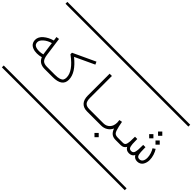

<svg xmlns="http://www.w3.org/2000/svg" viewBox="-140 -1729 2930 2930"><g transform="rotate(45 1325.5 -263.5)"><path d="M481.4 0Q359.9 0 321.3 -97.7Q276.9 -84 228 -84Q204.6 -84 182.9 -87.2Q161.1 -90.3 138.4 -99.4Q115.7 -108.4 99.1 -122.3Q82.5 -136.2 71.8 -159.4Q61 -182.6 61 -212.4Q61 -278.3 121.8 -330.6Q182.6 -382.8 271 -407.2L261.7 -473.1L310.5 -480L351.6 -181.2Q361.8 -106 390.1 -77.6Q418.9 -48.8 481.4 -48.8H530.3V0ZM277.8 -358.4Q204.6 -336.9 157.2 -294.9Q109.9 -252.9 109.9 -212.4Q109.9 -169.4 140.9 -151.1Q171.9 -132.8 228 -132.8Q267.1 -132.8 307.6 -144.5Q305.7 -155.3 302.7 -174.3ZM0 402.8H530.3V442.9H0ZM0 -970.2H530.3V-930.2H0Z M530.3 -48.8H652.3Q714.4 -48.8 749.3 -60.5Q784.2 -72.3 796.4 -92.3Q808.6 -112.3 808.6 -146Q808.6 -281.2 608.4 -431.2L598.6 -438.5V-471.2L959 -639.2L979.5 -595.2L665.5 -448.7Q857.4 -294.4 857.4 -146Q857.4 0 652.3 0H530.3Q520 0 512.9 -7.1Q505.9 -14.2 505.9 -24.4Q505.9 -34.7 512.9 -41.7Q520 -48.8 530.3 -48.8ZM530.3 402.8H1060.5V442.9H530.3ZM530.3 -970.2H1060.5V-930.2H530.3Z M1590.8 -48.8V0H1393.6Q1317.9 0 1274.7 -45.4Q1231.4 -90.8 1231.4 -180.2V-651.4H1280.3V-180.2Q1280.3 -106.9 1307.9 -77.9Q1335.4 -48.8 1393.6 -48.8ZM1060.5 402.8H1590.8V442.9H1060.5ZM1060.5 -970.2H1590.8V-930.2H1060.5Z M1707 151.9 1752.9 106 1798.8 151.9 1752.9 197.3ZM1590.8 -48.8H1700.7Q1761.7 -48.8 1801.5 -91.1Q1841.3 -133.3 1841.3 -206.5Q1841.3 -228.5 1836.4 -256.3L1884.3 -265.1Q1895 -207.5 1900.4 -183.1Q1918.5 -100.6 1939.2 -74.7Q1960 -48.8 2011.2 -48.8H2121.1V0H2011.2Q1956.1 0 1922.4 -26.6Q1888.7 -53.2 1870.1 -107.4Q1846.7 -56.6 1801.5 -28.3Q1756.3 0 1700.7 0H1590.8Q1580.6 0 1573.5 -7.1Q1566.4 -14.2 1566.4 -24.4Q1566.4 -34.7 1573.5 -41.7Q1580.6 -48.8 1590.8 -48.8ZM1590.8 402.8H2121.1V442.9H1590.8ZM1590.8 -970.2H2121.1V-930.2H1590.8Z M2446.3 -425.8 2492.2 -471.7 2538.1 -425.8 2492.2 -380.4ZM2309.6 -425.8 2355.5 -471.7 2401.4 -425.8 2355.5 -380.4ZM2377.9 -549.3 2423.8 -595.2 2469.7 -549.3 2423.8 -503.9ZM2121.1 -48.8Q2151.4 -48.8 2164.8 -69.1Q2178.2 -89.4 2182.6 -141.1Q2185.1 -170.9 2185.1 -245.1H2233.9Q2233.9 -176.3 2236.8 -140.6Q2241.2 -88.9 2254.4 -68.8Q2267.6 -48.8 2297.9 -48.8Q2328.1 -48.8 2341.6 -69.1Q2355 -89.4 2359.4 -141.1Q2361.8 -170.9 2361.8 -245.1H2410.6Q2410.6 -176.3 2413.6 -140.6Q2418 -88.9 2431.2 -68.8Q2444.3 -48.8 2474.6 -48.8Q2510.3 -48.8 2528.6 -76.7Q2546.9 -104.5 2546.9 -151.9Q2546.9 -191.4 2532.5 -236.3Q2518.1 -281.2 2498.5 -308.6L2538.6 -336.9Q2563 -302.2 2579.3 -251.2Q2595.7 -200.2 2595.7 -151.9Q2595.7 -124.5 2589.1 -98.9Q2582.5 -73.2 2569.1 -50.5Q2555.7 -27.8 2531.2 -13.9Q2506.8 0 2474.6 0Q2414.1 0 2386.2 -50.3Q2359.4 0 2297.9 0Q2237.3 0 2209.5 -50.3Q2182.6 0 2121.1 0Q2110.8 0 2103.8 -7.1Q2096.7 -14.2 2096.7 -24.4Q2096.7 -34.7 2103.8 -41.7Q2110.8 -48.8 2121.1 -48.8ZM2121.1 402.8H2651.4V442.9H2121.1ZM2121.1 -970.2H2651.4V-930.2H2121.1Z"/></g></svg>

Font: AzarMehrMSRS1
Style: Regular
Weight: 1
Designer: Amin Abedi
Version: Version 1.00